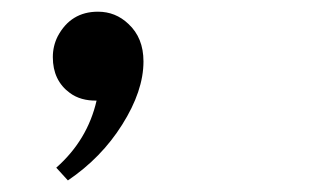

<svg xmlns="http://www.w3.org/2000/svg" viewBox="-20 -191 540 330"><path d="M76.7 97.2Q130.4 49.8 146 -18.1Q118.7 -17.6 100.1 -31.2Q70.8 -52.7 70.8 -92.8Q70.8 -111.8 79.1 -128.4Q101.6 -170.9 148.4 -170.9Q178.7 -170.9 200.7 -149.9Q226.6 -126 226.6 -85.4Q226.6 -34.7 189.9 23.4Q154.3 80.1 96.7 119.1Z"/></svg>

Font: BIZ UDMincho
Style: Regular
Weight: 400
Monospace: yes
Designer: TypeBank Co., Ltd.
Foundry: Morisawa Inc.
Version: Version 1.06